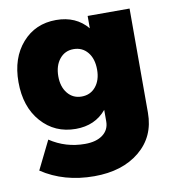

<svg xmlns="http://www.w3.org/2000/svg" viewBox="-84 -625 818 902"><g transform="rotate(-10 325.5 -174.0)"><path d="M19 -294Q19 -409 81.5 -480Q144 -551 243 -551Q338 -551 393 -485V-544H593V-47Q593 67 510.5 135Q428 203 294 203Q150 203 43 132L110 -4Q185 46 277 46Q331 46 362 22.5Q393 -1 393 -41V-96Q339 -31 247 -31Q147 -31 83 -103.5Q19 -176 19 -294ZM208 -288Q208 -238 233.5 -207Q259 -176 300 -176Q342 -176 367.5 -207Q393 -238 393 -288Q393 -340 367.5 -371Q342 -402 300 -402Q259 -402 233.5 -370.5Q208 -339 208 -288Z"/></g></svg>

Font: Trueno
Style: ExBd
Weight: 800
Designer: Julieta Ulanovsky
Foundry: Julieta Ulanovsky
Version: Version 3.001b